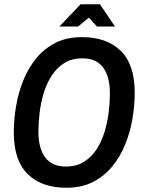

<svg xmlns="http://www.w3.org/2000/svg" viewBox="-20 -873 678 905"><path d="M293 12Q176 12 110.5 -52.5Q45 -117 45 -249Q45 -308 55.5 -371Q66 -434 89 -492Q112 -550 149.5 -596.5Q187 -643 240.5 -670.5Q294 -698 366 -698Q483 -698 549 -633.5Q615 -569 615 -436Q615 -377 604.5 -314Q594 -251 570.5 -193Q547 -135 509.5 -89Q472 -43 418.5 -15.5Q365 12 293 12ZM290 -88Q340 -88 376 -110.5Q412 -133 436 -170.5Q460 -208 473.5 -253.5Q487 -299 492.5 -345.5Q498 -392 498 -432Q498 -513 465.5 -555.5Q433 -598 369 -598Q318 -598 282.5 -575.5Q247 -553 223 -515.5Q199 -478 185.5 -432.5Q172 -387 166.5 -340Q161 -293 161 -253Q161 -173 193.5 -130.5Q226 -88 290 -88ZM260 -748 360 -853H451L522 -748H437L399 -790L348 -748Z"/></svg>

Font: Archivo Narrow SemiBold
Style: Italic
Weight: 600
Italic angle: -8°
Designer: Hector Gatti
Foundry: Omnibus-Type
Version: Version 3.002